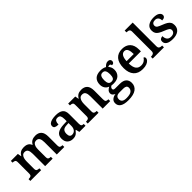

<svg xmlns="http://www.w3.org/2000/svg" viewBox="224 -2103 3683 3683"><g transform="rotate(-45 2065.5 -261.5)"><path d="M23 0V-49H33Q66 -49 86.5 -61Q107 -73 107 -119V-423Q107 -466 86.5 -477.5Q66 -489 33 -489H30V-536H220L233 -461H238Q264 -508 301 -528Q338 -548 394 -548Q445 -548 483 -528Q521 -508 539 -461H546Q571 -508 610.5 -528Q650 -548 704 -548Q782 -548 826 -502Q870 -456 870 -354V-120Q870 -73 888.5 -61Q907 -49 941 -49H944V0H740V-335Q740 -400 720 -435.5Q700 -471 651 -471Q615 -471 594 -451Q573 -431 563.5 -398Q554 -365 554 -325V-120Q554 -73 572.5 -61Q591 -49 625 -49H628V0H424V-335Q424 -400 404.5 -435.5Q385 -471 336 -471Q299 -471 277.5 -449Q256 -427 246.5 -391Q237 -355 237 -313V-115Q237 -72 258 -60.5Q279 -49 312 -49H316V0Z M1174 10Q1108 10 1063 -29.5Q1018 -69 1018 -152Q1018 -232 1074 -271Q1130 -310 1243 -314L1326 -317V-374Q1326 -428 1311 -459.5Q1296 -491 1247 -491Q1202 -491 1186 -461.5Q1170 -432 1170 -383Q1115 -383 1087.5 -397.5Q1060 -412 1060 -448Q1060 -484 1086.5 -506Q1113 -528 1157.5 -538Q1202 -548 1256 -548Q1356 -548 1406 -509.5Q1456 -471 1456 -377V-120Q1456 -79 1469.5 -64Q1483 -49 1517 -49H1520V0H1353L1334 -75H1326Q1304 -48 1284.5 -29Q1265 -10 1239 0Q1213 10 1174 10ZM1217 -59Q1267 -59 1296.5 -94.5Q1326 -130 1326 -191V-268L1274 -265Q1204 -262 1177.5 -232.5Q1151 -203 1151 -148Q1151 -59 1217 -59Z M1580 0V-49H1587Q1620 -49 1642 -61Q1664 -73 1664 -119V-421Q1664 -464 1643.5 -475.5Q1623 -487 1590 -487H1585V-536H1777L1790 -461H1795Q1822 -508 1858.5 -528Q1895 -548 1949 -548Q2029 -548 2072 -502Q2115 -456 2115 -354V-120Q2115 -73 2133 -61Q2151 -49 2184 -49H2189V0H1985V-335Q1985 -400 1965.5 -435.5Q1946 -471 1895 -471Q1857 -471 1835 -449Q1813 -427 1803.5 -391Q1794 -355 1794 -313V-115Q1794 -72 1814.5 -60.5Q1835 -49 1868 -49H1873V0Z M2450 237Q2337 237 2281.5 201Q2226 165 2226 97Q2226 43 2264 12.5Q2302 -18 2357 -25Q2333 -35 2312 -55Q2291 -75 2291 -110Q2291 -141 2311.5 -164.5Q2332 -188 2371 -209Q2325 -226 2297.5 -266Q2270 -306 2270 -363Q2270 -450 2320 -499Q2370 -548 2474 -548Q2512 -548 2543 -539.5Q2574 -531 2593 -518Q2611 -538 2636.5 -556Q2662 -574 2697 -574Q2729 -574 2745 -557.5Q2761 -541 2761 -518Q2761 -495 2747 -478Q2733 -461 2699 -461Q2699 -478 2690 -489Q2681 -500 2665 -500Q2653 -500 2643.5 -497Q2634 -494 2626 -489Q2646 -469 2659.5 -439.5Q2673 -410 2673 -367Q2673 -289 2624 -239.5Q2575 -190 2474 -190Q2463 -190 2446 -191.5Q2429 -193 2419 -195Q2403 -188 2390.5 -173Q2378 -158 2378 -138Q2378 -121 2390 -112.5Q2402 -104 2433 -104H2549Q2645 -104 2688 -63Q2731 -22 2731 47Q2731 135 2662 186Q2593 237 2450 237ZM2472 -245Q2518 -245 2535 -276Q2552 -307 2552 -365Q2552 -425 2534.5 -458.5Q2517 -492 2471 -492Q2426 -492 2408 -457.5Q2390 -423 2390 -364Q2390 -307 2408 -276Q2426 -245 2472 -245ZM2452 182Q2547 182 2586 152.5Q2625 123 2625 75Q2625 39 2602.5 23.5Q2580 8 2536 8H2427Q2404 8 2381.5 15Q2359 22 2344.5 40.5Q2330 59 2330 94Q2330 134 2358.5 158Q2387 182 2452 182Z M3067 10Q2946 10 2882 -62Q2818 -134 2818 -265Q2818 -405 2880 -476.5Q2942 -548 3056 -548Q3160 -548 3220 -487Q3280 -426 3280 -308V-258H2951Q2953 -155 2989 -108Q3025 -61 3094 -61Q3145 -61 3179.5 -84Q3214 -107 3231 -138Q3243 -135 3251 -124.5Q3259 -114 3259 -98Q3259 -75 3239 -50Q3219 -25 3176.5 -7.5Q3134 10 3067 10ZM3147 -319Q3147 -396 3126.5 -441.5Q3106 -487 3057 -487Q3010 -487 2983 -444Q2956 -401 2953 -319Z M3342 0V-49H3354Q3385 -49 3407 -62.5Q3429 -76 3429 -120V-647Q3429 -675 3417.5 -688.5Q3406 -702 3388.5 -706.5Q3371 -711 3354 -711H3342V-760H3559V-120Q3559 -76 3581 -62.5Q3603 -49 3634 -49H3647V0Z M3884 10Q3791 10 3745.5 -20Q3700 -50 3700 -101Q3700 -142 3725.5 -157.5Q3751 -173 3778 -173Q3778 -115 3805 -80.5Q3832 -46 3889 -46Q3940 -46 3965.5 -68.5Q3991 -91 3991 -125Q3991 -158 3964 -177.5Q3937 -197 3869 -223Q3814 -244 3778 -266Q3742 -288 3724 -318Q3706 -348 3706 -395Q3706 -470 3762.5 -508.5Q3819 -547 3911 -547Q3994 -547 4033.5 -518.5Q4073 -490 4073 -453Q4073 -423 4051.5 -406Q4030 -389 3988 -389Q3988 -438 3964 -465.5Q3940 -493 3898 -493Q3854 -493 3832.5 -474Q3811 -455 3811 -424Q3811 -389 3838.5 -370Q3866 -351 3933 -326Q3986 -306 4022 -284.5Q4058 -263 4076.5 -233Q4095 -203 4095 -157Q4095 -77 4039 -33.5Q3983 10 3884 10Z"/></g></svg>

Font: Noto Serif Telugu SemiBold
Style: Regular
Weight: 600
Designer: Jelle Bosma - Monotype Design Team
Foundry: Monotype Imaging Inc.
Version: Version 2.005; ttfautohint (v1.8.4.7-5d5b)